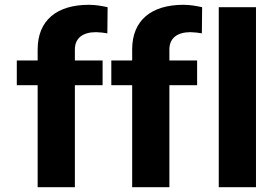

<svg xmlns="http://www.w3.org/2000/svg" viewBox="-20 -780 1163 800"><path d="M380 -646C398.3 -645.3 414.1 -643.7 427.3 -641L428.4 -750C404.3 -755.1 379.3 -760 350.3 -760C216.8 -760 136.9 -695.4 136.9 -574V-528H50V-425H136.9V0H292V-425H407.5V-528H292V-574C292 -622.1 326.2 -646 380 -646ZM773.8 -646C792.1 -645.3 807.9 -643.7 821.1 -641L822.2 -750C798.1 -755.1 773.1 -760 744.1 -760C610.6 -760 530.7 -695.4 530.7 -574V-528H443.8V-425H530.7V0H685.8V-425H801.3V-528H685.8V-574C685.8 -622.1 720 -646 773.8 -646ZM1046.6 0V-750H891.5V0Z"/></svg>

Font: Asimov
Style: Wid
Weight: 500
Designer: Google
Version: Version 2.000980; 2014